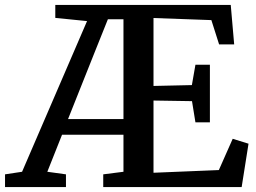

<svg xmlns="http://www.w3.org/2000/svg" viewBox="-58 -763 1042 783"><path d="M-37.5 0V-52L32 -62.5L297 -677L167.5 -690V-743H883L897 -582H835.5L804 -681L568 -689.5V-412.5L724.5 -416L739 -499H798V-264H739L725 -350.5L568 -353V-58.5L834.5 -69.5L891 -197L955.5 -177L927.5 0H363V-52L445.5 -62.5V-213.5H195L135 -62.5L211 -52V0ZM219.5 -277.5H445.5V-684.5H382L328.5 -551Z"/></svg>

Font: Merriweather 20pt SemiBold
Style: Regular
Weight: 600
Version: Version 2.100